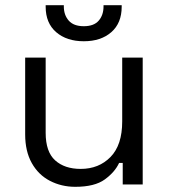

<svg xmlns="http://www.w3.org/2000/svg" viewBox="-20 -711 652 740"><path d="M270 9Q217 9 172.5 -14Q128 -37 102.5 -82.5Q77 -128 77 -193V-489H156V-199Q156 -126 192.5 -93Q229 -60 291 -60Q361 -60 406 -106Q451 -152 451 -243V-489H530V0H453V-83H439Q423 -48 384 -19.5Q345 9 270 9ZM303 -552Q237 -552 196.5 -587Q156 -622 156 -685V-691H226V-686Q226 -653 245 -631.5Q264 -610 303 -610Q342 -610 360.5 -631.5Q379 -653 379 -686V-691H449V-685Q449 -622 409 -587Q369 -552 303 -552Z"/></svg>

Font: Space Grotesk
Style: Regular
Weight: 400
Designer: Florian Karsten
Foundry: Florian Karsten
Version: Version 2.000